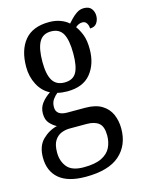

<svg xmlns="http://www.w3.org/2000/svg" viewBox="-121 -639 704 948"><g transform="rotate(-15 231.0 -164.5)"><path d="M198 239Q107 239 62 200.5Q17 162 17 93Q17 34 49.5 2Q82 -30 124 -40Q106 -49 89.5 -67Q73 -85 73 -117Q73 -147 90 -169.5Q107 -192 134 -210Q96 -229 74.5 -270Q53 -311 53 -361Q53 -447 94 -496.5Q135 -546 219 -546Q251 -546 276.5 -536.5Q302 -527 318 -512Q326 -521 338.5 -534Q351 -547 367 -557.5Q383 -568 403 -568Q429 -568 441 -552.5Q453 -537 453 -516Q453 -495 442 -479Q431 -463 407 -463Q407 -478 399.5 -490Q392 -502 378 -502Q367 -502 358.5 -498Q350 -494 342 -487Q357 -467 368 -438.5Q379 -410 379 -365Q379 -290 339.5 -241Q300 -192 219 -192Q208 -192 193 -193.5Q178 -195 169 -198Q156 -188 145 -172.5Q134 -157 134 -134Q134 -91 191 -91H283Q335 -91 367 -71.5Q399 -52 413.5 -19Q428 14 428 54Q428 139 371.5 189Q315 239 198 239ZM217 -238Q260 -238 277.5 -268.5Q295 -299 295 -365Q295 -434 277 -466.5Q259 -499 216 -499Q174 -499 155.5 -465.5Q137 -432 137 -364Q137 -300 156 -269Q175 -238 217 -238ZM200 191Q259 191 292 174.5Q325 158 338.5 130.5Q352 103 352 69Q352 23 330.5 5.5Q309 -12 269 -12H182Q159 -12 138.5 -3.5Q118 5 104.5 26Q91 47 91 87Q91 131 115.5 161Q140 191 200 191Z"/></g></svg>

Font: Noto Serif Ethiopic Condensed
Style: Regular
Weight: 400
Width: 3
Designer: Monotype Design Team
Foundry: Monotype Imaging Inc.
Version: Version 2.102; ttfautohint (v1.8.4.7-5d5b)